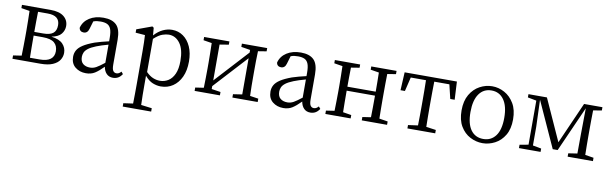

<svg xmlns="http://www.w3.org/2000/svg" viewBox="-49 -1034 5728 1802"><g transform="rotate(10 2815.0 -133.0)"><path d="M209 -38H300Q370 -38 404 -64Q438 -90 438 -139Q438 -192 404.5 -220.5Q371 -249 293 -249H207V-228Q207 -188 207.5 -134Q208 -80 209 -38ZM302 -476H209Q208 -436 207.5 -383.5Q207 -331 207 -284H291Q356 -284 386 -308Q416 -332 416 -384Q416 -476 302 -476ZM49 -514H322Q406 -514 449 -479.5Q492 -445 492 -389Q492 -348 465.5 -314.5Q439 -281 373 -268Q450 -258 483.5 -222.5Q517 -187 517 -138Q517 -102 497 -70.5Q477 -39 432.5 -19.5Q388 0 316 0H49V-32L129 -44Q130 -85 131 -137Q132 -189 132 -228V-286Q132 -326 131 -377.5Q130 -429 129 -470L49 -483Z M914 -114V-287Q883 -279 852.5 -269Q822 -259 802 -251Q754 -232 729 -212.5Q704 -193 695.5 -172.5Q687 -152 687 -132Q687 -87 712.5 -66Q738 -45 779 -45Q810 -45 838 -60.5Q866 -76 914 -114ZM1078 -59 1095 -38Q1077 -11 1055.5 0.5Q1034 12 1008 12Q970 12 946.5 -12Q923 -36 916 -77Q870 -30 834.5 -8Q799 14 750 14Q690 14 648 -20Q606 -54 606 -118Q606 -152 621.5 -180Q637 -208 675 -233Q713 -258 781 -283Q810 -292 845 -302Q880 -312 914 -319V-351Q914 -406 902.5 -435.5Q891 -465 867 -476.5Q843 -488 805 -488Q789 -488 771.5 -486Q754 -484 735 -477L713 -403Q701 -359 664 -359Q645 -359 633.5 -369Q622 -379 620 -397Q636 -458 691 -493Q746 -528 825 -528Q908 -528 949 -487Q990 -446 990 -348V-111Q990 -68 1001.5 -51.5Q1013 -35 1033 -35Q1046 -35 1056.5 -41Q1067 -47 1078 -59Z M1315 -413V-97Q1348 -64 1380.5 -50.5Q1413 -37 1447 -37Q1490 -37 1526 -59.5Q1562 -82 1583.5 -129.5Q1605 -177 1605 -253Q1605 -363 1563 -420.5Q1521 -478 1456 -478Q1429 -478 1394.5 -466Q1360 -454 1315 -413ZM1304 -517 1310 -445Q1349 -488 1392 -508Q1435 -528 1479 -528Q1538 -528 1584.5 -495.5Q1631 -463 1658 -403Q1685 -343 1685 -261Q1685 -176 1656.5 -114.5Q1628 -53 1578 -19.5Q1528 14 1464 14Q1426 14 1387 -1.5Q1348 -17 1311 -61V32Q1311 76 1311.5 123.5Q1312 171 1314 217L1417 230V262H1146V230L1237 217Q1238 172 1238.5 125Q1239 78 1239 34V-282Q1239 -330 1238 -365Q1237 -400 1235 -435L1145 -442V-474L1290 -527Z M2386 -483 2306 -470Q2304 -429 2303.5 -377Q2303 -325 2303 -286V-228Q2303 -189 2303.5 -137.5Q2304 -86 2306 -44L2386 -32V0H2145V-32L2231 -45V-390L1940 -73V-45L2026 -32V0H1785V-32L1865 -44Q1866 -86 1867 -137.5Q1868 -189 1868 -228V-286Q1868 -326 1867 -377.5Q1866 -429 1865 -470L1785 -483V-514H2026V-483L1940 -469V-127L2231 -444V-469L2145 -483V-514H2386Z M2795 -114V-287Q2764 -279 2733.5 -269Q2703 -259 2683 -251Q2635 -232 2610 -212.5Q2585 -193 2576.5 -172.5Q2568 -152 2568 -132Q2568 -87 2593.5 -66Q2619 -45 2660 -45Q2691 -45 2719 -60.5Q2747 -76 2795 -114ZM2959 -59 2976 -38Q2958 -11 2936.5 0.5Q2915 12 2889 12Q2851 12 2827.5 -12Q2804 -36 2797 -77Q2751 -30 2715.5 -8Q2680 14 2631 14Q2571 14 2529 -20Q2487 -54 2487 -118Q2487 -152 2502.5 -180Q2518 -208 2556 -233Q2594 -258 2662 -283Q2691 -292 2726 -302Q2761 -312 2795 -319V-351Q2795 -406 2783.5 -435.5Q2772 -465 2748 -476.5Q2724 -488 2686 -488Q2670 -488 2652.5 -486Q2635 -484 2616 -477L2594 -403Q2582 -359 2545 -359Q2526 -359 2514.5 -369Q2503 -379 2501 -397Q2517 -458 2572 -493Q2627 -528 2706 -528Q2789 -528 2830 -487Q2871 -446 2871 -348V-111Q2871 -68 2882.5 -51.5Q2894 -35 2914 -35Q2927 -35 2937.5 -41Q2948 -47 2959 -59Z M3619 -483 3538 -470Q3537 -429 3536.5 -377Q3536 -325 3536 -286V-228Q3536 -189 3536.5 -137.5Q3537 -86 3538 -45L3619 -32V0H3378V-32L3458 -44Q3459 -85 3459.5 -140Q3460 -195 3460 -250H3190Q3190 -196 3190.5 -141Q3191 -86 3192 -45L3272 -32V0H3031V-32L3111 -44Q3112 -85 3113 -137Q3114 -189 3114 -228V-286Q3114 -326 3113 -377.5Q3112 -429 3111 -470L3031 -483V-514H3272V-483L3192 -470Q3191 -430 3190.5 -379Q3190 -328 3190 -288H3460Q3460 -329 3459.5 -379.5Q3459 -430 3458 -470L3378 -483V-514H3619Z M4129 -476H3985Q3984 -435 3983.5 -381Q3983 -327 3983 -286V-228Q3983 -189 3983.5 -137.5Q3984 -86 3985 -45L4078 -32V0H3813V-32L3906 -45Q3907 -86 3907.5 -137.5Q3908 -189 3908 -228V-286Q3908 -327 3907.5 -381Q3907 -435 3906 -476H3761L3729 -342H3687L3696 -514H4194L4203 -342H4161Z M4530 14Q4468 14 4411.5 -15.5Q4355 -45 4319.5 -104.5Q4284 -164 4284 -255Q4284 -346 4319.5 -406.5Q4355 -467 4411.5 -497.5Q4468 -528 4530 -528Q4591 -528 4647 -497.5Q4703 -467 4739 -406.5Q4775 -346 4775 -255Q4775 -164 4739.5 -104.5Q4704 -45 4647.5 -15.5Q4591 14 4530 14ZM4530 -26Q4605 -26 4648 -84Q4691 -142 4691 -255Q4691 -367 4648 -427.5Q4605 -488 4530 -488Q4454 -488 4411.5 -427.5Q4369 -367 4369 -255Q4369 -142 4411.5 -84Q4454 -26 4530 -26Z M5581 -483 5500 -469Q5499 -428 5498.5 -376.5Q5498 -325 5498 -286V-228Q5498 -189 5498.5 -137.5Q5499 -86 5500 -45L5581 -32V0H5340V-32L5425 -45L5426 -225L5429 -477L5237 -45H5190L4992 -481L5001 -225V-47L5082 -32V0H4876V-32L4959 -47V-467L4876 -483V-514H5052L5231 -118L5406 -514H5581Z"/></g></svg>

Font: Shippori Mincho TTF
Style: Regular
Weight: 400
Version: Version 2.100